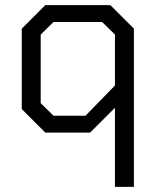

<svg xmlns="http://www.w3.org/2000/svg" viewBox="-20 -518 613 750"><path d="M429 -97 332 0H157L65 -92V-406L157 -498H411L503 -406V212H429ZM314 -66 429 -184V-383L379 -432H189L139 -383V-115L189 -66Z"/></svg>

Font: Chakra Petch
Style: Regular
Weight: 400
Designer: Katatrad Aksorn Co.,Ltd.
Foundry: Cadson Demak Co.,Ltd.
Version: Version 1.000; ttfautohint (v1.6)